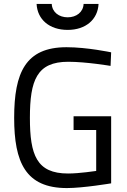

<svg xmlns="http://www.w3.org/2000/svg" viewBox="-20 -946 648 976"><path d="M354 -285H469V-77C466 -77 385 -64 326 -64C166 -64 132 -158 132 -347C132 -538 167 -632 327 -632C418 -632 542 -611 542 -611L545 -680C545 -680 423 -706 318 -706C110 -706 52 -577 52 -347C52 -121 110 10 320 10C403 10 545 -14 545 -14V-355H354ZM166 -926C170 -847 231 -794 324 -794C416 -794 477 -847 481 -926H405C403 -884 368 -858 324 -858C280 -858 245 -884 243 -926Z"/></svg>

Font: TitilliumText22L
Style: 400 wt
Weight: 400
Designer: Campivisivi
Foundry: Campivisivi
Version: 1.000